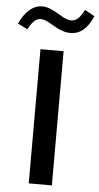

<svg xmlns="http://www.w3.org/2000/svg" viewBox="-90 -957 513 994"><g transform="rotate(5 166.5 -460.0)"><path d="M22.5 -793.9C41.5 -833.5 63 -853 85.9 -853C101.6 -853 119.6 -846.2 149.4 -828.1C188.5 -804.2 217.8 -794.4 245.1 -794.4C295.9 -794.4 335 -827.1 361.8 -892.1L310.5 -919.9C291.5 -879.4 269 -859.4 243.7 -859.4C227.5 -859.4 209 -866.7 177.2 -886.2C139.6 -909.7 113.3 -918.9 88.4 -918.9C41.5 -918.9 0 -883.3 -28.8 -819.3ZM218.8 -697.3H98.6V0H218.8Z"/></g></svg>

Font: Estedad SemiBold
Style: Regular
Weight: 600
Designer: Amin Abedi
Version: Version 7.3